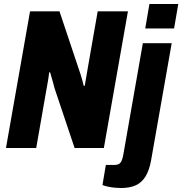

<svg xmlns="http://www.w3.org/2000/svg" viewBox="-20 -744 916 965"><path d="M10 0 131 -687H279L377 -394Q381 -383 385.5 -368.5Q390 -354 394 -339.5Q398 -325 401 -312L406 -313Q409 -332 413.5 -357Q418 -382 421 -401L471 -687H623L502 0H355L255 -298Q251 -314 244 -338.5Q237 -363 232 -380H227Q225 -360 220.5 -333.5Q216 -307 212 -286L162 0ZM710 -601 731 -724H876L855 -601ZM588 201Q577 201 558.5 199.5Q540 198 522 194Q504 190 495 186L512 85H555Q577 85 586 73Q595 61 600 32L698 -527H843L739 64Q730 113 711 143.5Q692 174 662 187.5Q632 201 588 201Z"/></svg>

Font: Archivo Condensed ExtraBold
Style: Italic
Weight: 800
Width: 3
Italic angle: -10°
Designer: Hector Gatti
Foundry: Omnibus-Type
Version: Version 2.001